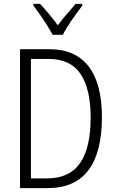

<svg xmlns="http://www.w3.org/2000/svg" viewBox="-20 -967 599 987"><path d="M504 -365Q504 -184 434.5 -92Q365 0 225 0H83V-714H234Q368 -714 436 -625Q504 -536 504 -365ZM446 -362Q446 -510 394 -587Q342 -664 229 -664H139V-50H222Q337 -50 391.5 -128.5Q446 -207 446 -362ZM251 -788Q238 -811 221 -838.5Q204 -866 185.5 -892Q167 -918 152 -938V-947H186Q207 -925 231.5 -895.5Q256 -866 277 -837Q300 -867 321.5 -892.5Q343 -918 369 -947H403V-938Q379 -907 349.5 -864.5Q320 -822 303 -788Z"/></svg>

Font: Noto Sans Khmer UI Condensed Light
Style: Regular
Weight: 300
Width: 3
Designer: Danh Hong and the Monotype Design Team
Foundry: Monotype Imaging Inc.
Version: Version 2.002; ttfautohint (v1.8.4.7-5d5b)